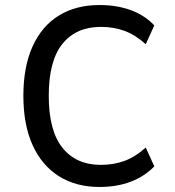

<svg xmlns="http://www.w3.org/2000/svg" viewBox="-20 -734 696 764"><path d="M376 10Q283 10 215 -32.5Q147 -75 110 -156Q73 -237 73 -353Q73 -468 109.5 -549Q146 -630 214 -672Q282 -714 376 -714Q444 -714 499.5 -694Q555 -674 594 -633L560 -558Q519 -595 476 -611Q433 -627 381 -627Q283 -627 228.5 -559.5Q174 -492 174 -353Q174 -214 228.5 -146Q283 -78 381 -78Q433 -78 476 -94Q519 -110 560 -147L594 -72Q554 -31 499 -10.5Q444 10 376 10Z"/></svg>

Font: Nunito Sans 7pt SemiCondensed Medium
Style: Regular
Weight: 500
Width: 4
Designer: Vernon Adams
Foundry: Vernon Adams
Version: Version 3.101;gftools[0.9.27]